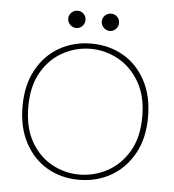

<svg xmlns="http://www.w3.org/2000/svg" viewBox="-48 -673 661 730"><g transform="rotate(5 282.0 -308.0)"><path d="M279 12Q212 12 158.5 -19Q105 -50 73.5 -108.5Q42 -167 42 -248Q42 -329 74 -387.5Q106 -446 160.5 -477Q215 -508 282 -508Q350 -508 404 -477Q458 -446 489.5 -387.5Q521 -329 521 -248Q521 -167 488.5 -108.5Q456 -50 401.5 -19Q347 12 279 12ZM279 -8Q335 -8 385 -34.5Q435 -61 467 -114.5Q499 -168 499 -248Q499 -327 467.5 -380.5Q436 -434 386.5 -461Q337 -488 282 -488Q226 -488 176 -461Q126 -434 95 -380.5Q64 -327 64 -248Q64 -168 95 -114.5Q126 -61 175 -34.5Q224 -8 279 -8ZM219 -562Q206 -562 196 -572Q186 -582 186 -595Q186 -609 196 -618.5Q206 -628 219 -628Q233 -628 242.5 -618.5Q252 -609 252 -595Q252 -582 242.5 -572Q233 -562 219 -562ZM347 -562Q334 -562 324 -572Q314 -582 314 -595Q314 -609 324 -618.5Q334 -628 347 -628Q361 -628 370.5 -618.5Q380 -609 380 -595Q380 -582 370.5 -572Q361 -562 347 -562Z"/></g></svg>

Font: DM Sans 28pt Thin
Style: Regular
Weight: 250
Version: Version 4.004;gftools[0.9.30]